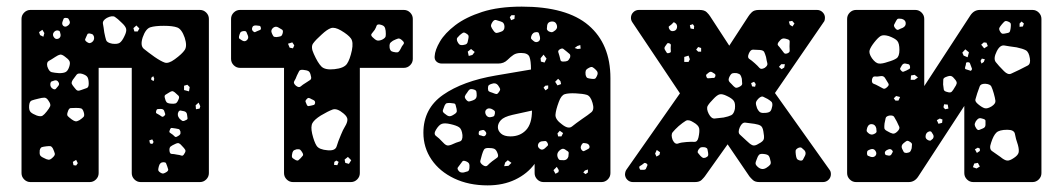

<svg xmlns="http://www.w3.org/2000/svg" viewBox="-20 -550 3197 580"><path d="M72 0Q61 0 53 -8Q45 -16 45 -27V-493Q45 -504 53 -512Q61 -520 72 -520H584Q595 -520 603 -512Q611 -504 611 -493V-27Q611 -16 603 -8Q595 0 584 0H405Q394 0 386 -8Q378 -16 378 -27V-345H278V-27Q278 -16 270 -8Q262 0 251 0ZM348 -481Q335 -494 327 -499Q319 -504 303 -496Q289 -488 291 -478Q293 -468 295 -452Q298 -437 300.5 -429Q303 -421 319 -418Q335 -416 342 -421Q349 -426 356 -441Q363 -455 361 -463Q359 -471 348 -481ZM179 -496Q173 -496 172 -493Q171 -490 169 -485Q166 -477 171 -472Q177 -467 184 -472Q192 -477 191 -484Q189 -490 187 -493Q185 -496 179 -496ZM401 -464 392 -473 383 -465 386 -455H396ZM538 -436Q529 -462 515.5 -467Q502 -472 475 -472Q448 -472 434 -467.5Q420 -463 411 -437Q403 -412 414.5 -402.5Q426 -393 447 -378Q466 -365 477.5 -361Q489 -357 508 -371Q530 -387 538 -399Q546 -411 538 -436ZM114 -450 108 -460 98 -453 101 -444 111 -439ZM163 -446Q162 -451 161 -454Q160 -457 155 -458Q146 -459 141 -450Q138 -442 145 -435Q150 -430 158 -434Q164 -438 163 -446ZM264 -439Q262 -445 259 -446.5Q256 -448 250 -449Q245 -449 244 -446.5Q243 -444 241 -440Q239 -435 237.5 -432Q236 -429 240 -425Q245 -421 248.5 -420Q252 -419 257 -422Q266 -428 264 -439ZM176 -379Q167 -386 161.5 -385Q156 -384 147 -378Q135 -370 127.5 -366Q120 -362 123 -349Q128 -334 136 -332Q144 -330 159 -329Q172 -329 178.5 -332.5Q185 -336 189 -348Q193 -360 189.5 -366Q186 -372 176 -379ZM248 -297Q248 -310 244.5 -316.5Q241 -323 228 -327Q216 -330 211.5 -324.5Q207 -319 200 -309Q195 -301 197 -296.5Q199 -292 205 -285Q210 -278 214 -276.5Q218 -275 225 -278Q236 -282 242 -284Q248 -286 248 -297ZM446 -312 443 -320 437 -315V-309L444 -305ZM157 -301Q153 -309 145 -307Q139 -305 136 -304Q133 -303 132 -297Q131 -286 141 -281Q146 -279 148.5 -281.5Q151 -284 154 -288Q161 -295 157 -301ZM553 -287 546 -294 536 -291V-278L551 -274ZM508 -271Q503 -275 499.5 -274.5Q496 -274 490 -270Q483 -266 479.5 -263.5Q476 -261 478 -254Q480 -245 483 -241.5Q486 -238 495 -237Q505 -236 510 -237.5Q515 -239 519 -249Q523 -257 519 -261Q515 -265 508 -271ZM127 -245Q121 -255 114 -255Q107 -255 96 -252Q83 -249 76 -246.5Q69 -244 68 -231Q67 -217 72.5 -211.5Q78 -206 91 -201Q103 -197 108.5 -200.5Q114 -204 121 -213Q129 -223 131.5 -229Q134 -235 127 -245ZM580 -240 571 -232 572 -220 583 -222 585 -229ZM210 -224Q199 -224 193.5 -223.5Q188 -223 185 -213Q181 -203 185 -199Q189 -195 197 -189Q204 -184 208.5 -183.5Q213 -183 220 -187Q229 -193 232.5 -197Q236 -201 233 -211Q230 -221 225 -222.5Q220 -224 210 -224ZM476 -215Q474 -221 465 -221Q460 -221 456.5 -220.5Q453 -220 452 -215Q450 -209 453 -207.5Q456 -206 461 -203Q466 -200 468.5 -198Q471 -196 475 -199Q480 -203 479 -206Q478 -209 476 -215ZM545 -204Q544 -212 536 -214Q530 -215 526 -216Q522 -217 519 -212Q514 -202 522 -192Q527 -187 530.5 -185Q534 -183 541 -187Q547 -189 546.5 -193Q546 -197 545 -204ZM510 -162Q503 -163 499 -163.5Q495 -164 493 -157Q490 -151 493.5 -149Q497 -147 502 -143Q506 -139 508.5 -137Q511 -135 516 -138Q522 -141 524 -144Q526 -147 525 -153Q523 -159 520 -160Q517 -161 510 -162ZM440 -129 431 -126 433 -117 440 -115 444 -121ZM530 -109Q525 -115 521 -117Q517 -119 509 -115Q500 -111 495.5 -107.5Q491 -104 492 -94Q493 -85 499 -85Q505 -85 514 -83Q523 -82 528 -80Q533 -78 537 -86Q542 -93 539.5 -97.5Q537 -102 530 -109ZM140 -101Q136 -108 132 -108.5Q128 -109 120 -108Q111 -107 106.5 -105.5Q102 -104 100 -96Q99 -86 101 -81.5Q103 -77 112 -73Q121 -68 126.5 -67.5Q132 -67 139 -74Q147 -81 145.5 -86.5Q144 -92 140 -101ZM210 -67 200 -61 202 -51 210 -50 215 -57ZM485 -48Q483 -54 481.5 -57Q480 -60 474 -60Q463 -60 460 -48Q458 -41 458 -37Q458 -33 464 -29Q470 -25 474 -26Q478 -27 484 -31Q489 -35 488 -38.5Q487 -42 485 -48Z M865 0Q854 0 846 -8Q838 -16 838 -27V-345H705Q694 -345 686 -353Q678 -361 678 -372V-493Q678 -504 686 -512Q694 -520 705 -520H1200Q1211 -520 1219 -512Q1227 -504 1227 -493V-372Q1227 -361 1219 -353Q1211 -345 1200 -345H1067V-27Q1067 -16 1059 -8Q1051 0 1040 0ZM1127 -476Q1119 -477 1117.5 -472Q1116 -467 1112 -460Q1107 -453 1103 -448.5Q1099 -444 1105 -438Q1113 -430 1118.5 -428Q1124 -426 1134 -430Q1144 -435 1145 -440.5Q1146 -446 1145 -457Q1144 -466 1140.5 -470Q1137 -474 1127 -476ZM768 -466Q767 -472 763.5 -472Q760 -472 755 -473Q746 -474 743 -469Q739 -461 744 -456Q748 -452 750.5 -453Q753 -454 757 -456Q762 -458 765.5 -459.5Q769 -461 768 -466ZM821 -467Q813 -472 805 -466Q797 -459 801 -450Q804 -443 806 -440.5Q808 -438 815 -438Q824 -439 828 -440.5Q832 -442 834 -450Q836 -458 832 -460.5Q828 -463 821 -467ZM1010 -458Q991 -469 979.5 -465Q968 -461 952 -446Q934 -430 926 -419Q918 -408 928 -387Q940 -360 951 -349Q962 -338 990 -341Q1019 -344 1028 -357Q1037 -370 1043 -398Q1048 -423 1040 -434Q1032 -445 1010 -458ZM729 -442Q726 -449 724.5 -453Q723 -457 715 -456Q708 -455 706 -451.5Q704 -448 702 -440Q701 -435 703.5 -433Q706 -431 711 -428Q719 -423 725 -428Q732 -434 729 -442ZM1196 -427Q1188 -435 1182.5 -433.5Q1177 -432 1167 -427Q1159 -422 1157.5 -417.5Q1156 -413 1157 -405Q1159 -397 1163 -395Q1167 -393 1175 -392Q1181 -391 1184 -393.5Q1187 -396 1190 -402Q1194 -411 1198.5 -416Q1203 -421 1196 -427ZM869 -413 863 -422 850 -418 855 -406 865 -404ZM896 -339Q886 -340 883.5 -335Q881 -330 877 -322Q873 -311 869 -305Q865 -299 874 -291Q883 -284 888.5 -289Q894 -294 904 -300Q912 -305 917 -308.5Q922 -312 919 -321Q917 -332 912 -335Q907 -338 896 -339ZM922 -250Q917 -253 913.5 -254Q910 -255 906 -250Q902 -246 903 -242.5Q904 -239 907 -233Q909 -229 912 -229.5Q915 -230 920 -231Q925 -232 928 -233Q931 -234 932 -239Q932 -244 929.5 -246Q927 -248 922 -250ZM1018 -207Q998 -224 984.5 -219Q971 -214 949 -201Q930 -189 924 -178.5Q918 -168 923 -146Q929 -121 936.5 -109.5Q944 -98 970 -96Q993 -94 997 -108Q1001 -122 1010 -143Q1016 -158 1022.5 -168.5Q1029 -179 1029.5 -188Q1030 -197 1018 -207ZM894 -88Q890 -95 887 -97.5Q884 -100 876 -99Q868 -97 865.5 -93.5Q863 -90 862 -82Q861 -75 864 -72.5Q867 -70 874 -66Q879 -64 881.5 -66Q884 -68 888 -72Q892 -77 894.5 -79.5Q897 -82 894 -88ZM1031 -76 1021 -68 1023 -58 1034 -55 1041 -66ZM1003 -61 996 -65 990 -61 989 -52 999 -51Z M1453 10Q1396 10 1352 -11Q1308 -32 1283.5 -68Q1259 -104 1259 -149Q1259 -222 1318.5 -263.5Q1378 -305 1478 -322L1584 -340Q1584 -366 1579.5 -378Q1575 -390 1554 -390Q1540 -390 1531.5 -384.5Q1523 -379 1513 -369Q1502 -358 1485 -358H1315Q1305 -358 1298.5 -364Q1292 -370 1293 -380Q1294 -399 1309 -424.5Q1324 -450 1355.5 -474Q1387 -498 1436.5 -514Q1486 -530 1556 -530Q1692 -530 1758 -473.5Q1824 -417 1824 -314V-27Q1824 -16 1816 -8Q1808 0 1797 0H1622Q1611 0 1603 -8Q1595 -16 1595 -27V-55Q1573 -25 1536.5 -7.5Q1500 10 1453 10ZM1535 -504H1525L1520 -498L1524 -489L1534 -493ZM1493 -485Q1484 -488 1478.5 -489.5Q1473 -491 1468 -484Q1462 -475 1463.5 -470Q1465 -465 1471 -457Q1476 -450 1480.5 -450.5Q1485 -451 1493 -454Q1504 -457 1504 -469Q1504 -482 1493 -485ZM1661 -477Q1657 -486 1646 -485Q1635 -484 1633 -474Q1632 -467 1632 -463Q1632 -459 1638 -455Q1645 -452 1648.5 -453Q1652 -454 1658 -459Q1666 -466 1661 -477ZM1601 -453Q1589 -453 1585 -441Q1583 -435 1585 -432.5Q1587 -430 1592 -426Q1599 -420 1607 -425Q1613 -429 1611 -439Q1609 -445 1608 -449Q1607 -453 1601 -453ZM1388 -449Q1382 -453 1378.5 -451Q1375 -449 1369 -444Q1364 -439 1361.5 -436Q1359 -433 1361 -426Q1364 -419 1367.5 -416Q1371 -413 1379 -414Q1387 -415 1390 -418Q1393 -421 1394 -429Q1396 -437 1395.5 -441Q1395 -445 1388 -449ZM1733 -414 1724 -411 1716 -405 1725 -402 1734 -403ZM1691 -395Q1685 -400 1681.5 -402.5Q1678 -405 1671 -401Q1665 -397 1666.5 -392.5Q1668 -388 1670 -381Q1672 -374 1673 -369Q1674 -364 1681 -364Q1690 -364 1694 -366Q1698 -368 1702 -376Q1704 -384 1700.5 -387Q1697 -390 1691 -395ZM1414 -393 1403 -402 1393 -394 1396 -381 1407 -384ZM1631 -373 1622 -385 1613 -374 1614 -364 1625 -361ZM1780 -339Q1774 -345 1770 -347Q1766 -349 1759 -345Q1751 -341 1749.5 -336.5Q1748 -332 1749 -324Q1751 -316 1754.5 -314.5Q1758 -313 1766 -312Q1773 -311 1776.5 -312Q1780 -313 1783 -320Q1789 -331 1780 -339ZM1673 -305 1666 -312 1657 -303 1664 -292 1675 -296ZM1484 -293Q1477 -301 1466 -297Q1459 -295 1456.5 -292.5Q1454 -290 1454 -283Q1454 -276 1457 -274Q1460 -272 1467 -270Q1474 -267 1478.5 -266Q1483 -265 1487 -272Q1492 -278 1490.5 -282Q1489 -286 1484 -293ZM1636 -292 1627 -291 1622 -285 1628 -277 1636 -283ZM1410 -280Q1402 -282 1398.5 -279.5Q1395 -277 1391 -270Q1386 -264 1384.5 -259.5Q1383 -255 1388 -249Q1393 -243 1397 -243.5Q1401 -244 1409 -247Q1420 -251 1420 -261Q1420 -269 1419 -273.5Q1418 -278 1410 -280ZM1770 -239Q1764 -260 1752.5 -263.5Q1741 -267 1719 -268Q1697 -269 1686 -265.5Q1675 -262 1668 -242Q1659 -218 1658 -203.5Q1657 -189 1678 -174Q1697 -159 1708 -168Q1719 -177 1739 -191Q1757 -203 1766.5 -211Q1776 -219 1770 -239ZM1339 -239Q1332 -239 1329 -238Q1326 -237 1323 -231Q1320 -223 1318 -217.5Q1316 -212 1323 -207Q1331 -200 1336.5 -199Q1342 -198 1351 -204Q1360 -209 1360 -214.5Q1360 -220 1357 -230Q1356 -237 1351.5 -237.5Q1347 -238 1339 -239ZM1465 -221Q1455 -225 1449 -219Q1443 -213 1448 -203Q1453 -195 1461 -196Q1468 -197 1471 -198.5Q1474 -200 1475 -207Q1476 -213 1473.5 -215.5Q1471 -218 1465 -221ZM1522 -138Q1551 -138 1569 -157Q1587 -176 1587 -216L1528 -203Q1502 -197 1493 -187Q1484 -177 1484 -166Q1484 -155 1493.5 -146.5Q1503 -138 1522 -138ZM1341 -175Q1324 -179 1315 -176Q1306 -173 1297 -158Q1289 -145 1297.5 -139Q1306 -133 1316 -122Q1323 -114 1328.5 -111.5Q1334 -109 1344 -113Q1359 -120 1368.5 -122.5Q1378 -125 1377 -142Q1375 -160 1367 -165.5Q1359 -171 1341 -175ZM1447 -152Q1442 -159 1437 -157Q1431 -156 1428.5 -154.5Q1426 -153 1426 -147Q1426 -142 1429.5 -141.5Q1433 -141 1438 -139Q1444 -137 1447 -142Q1451 -147 1447 -152ZM1681 -148 1671 -155 1664 -147 1666 -138H1676ZM1634 -118Q1631 -124 1627 -124Q1623 -124 1616 -123Q1607 -121 1605 -112Q1604 -104 1613 -99Q1619 -96 1626 -102Q1631 -107 1634 -109.5Q1637 -112 1634 -118ZM1761 -107Q1760 -115 1751 -117Q1746 -118 1743 -118Q1740 -118 1737 -113Q1731 -103 1738 -96Q1742 -92 1745 -94Q1748 -96 1753 -98Q1757 -100 1759 -101.5Q1761 -103 1761 -107ZM1483 -87Q1479 -98 1473 -100.5Q1467 -103 1455 -103Q1445 -103 1442 -98Q1439 -93 1436 -83Q1433 -71 1431 -64.5Q1429 -58 1439 -51Q1448 -45 1453 -50.5Q1458 -56 1467 -63Q1476 -70 1481.5 -73.5Q1487 -77 1483 -87ZM1692 -95Q1686 -100 1681.5 -100.5Q1677 -101 1671 -96Q1660 -87 1665 -74Q1668 -67 1672 -66.5Q1676 -66 1684 -66Q1694 -67 1697 -77Q1698 -84 1698 -88Q1698 -92 1692 -95ZM1525 -58 1514 -66 1506 -59 1503 -48 1516 -49ZM1387 -63Q1379 -66 1376.5 -62Q1374 -58 1369 -52Q1365 -47 1363 -44Q1361 -41 1364 -36Q1369 -27 1381 -29Q1389 -31 1393 -32.5Q1397 -34 1398 -42Q1399 -51 1397 -55.5Q1395 -60 1387 -63ZM1668 -36 1662 -46 1652 -36 1658 -25 1667 -30ZM1756 -38 1747 -35 1742 -29 1749 -24 1756 -29Z M1892 0Q1882 0 1875 -7Q1868 -14 1868 -24Q1868 -26 1869 -30Q1870 -34 1872 -37L2034 -268L1890 -483Q1886 -489 1886 -496Q1886 -506 1893 -513Q1900 -520 1910 -520H2093Q2108 -520 2115 -513Q2122 -506 2125 -501L2183 -412L2241 -501Q2244 -506 2251 -513Q2258 -520 2273 -520H2448Q2458 -520 2465 -513Q2472 -506 2472 -497Q2472 -492 2471 -488.5Q2470 -485 2468 -483L2321 -269L2486 -37Q2490 -32 2490 -24Q2490 -14 2483 -7Q2476 0 2466 0H2274Q2261 0 2254.5 -6Q2248 -12 2244 -17L2178 -114L2109 -17Q2106 -13 2099.5 -6.5Q2093 0 2079 0ZM2373 -487 2363 -485 2366 -475 2374 -470 2380 -479ZM2019 -481Q2015 -484 2013 -481Q2011 -478 2007 -475Q2003 -472 2001 -470.5Q1999 -469 2001 -464Q2005 -455 2013 -456Q2023 -457 2025 -466Q2027 -476 2019 -481ZM2073 -477 2064 -474 2066 -464 2076 -462 2077 -471ZM2365 -410Q2365 -419 2365.5 -424.5Q2366 -430 2357 -432Q2348 -435 2343 -433Q2338 -431 2332 -423Q2327 -416 2331 -412Q2335 -408 2340 -401Q2345 -395 2348 -390.5Q2351 -386 2359 -389Q2366 -392 2365.5 -397Q2365 -402 2365 -410ZM2002 -419Q1997 -421 1995 -418Q1993 -415 1990 -411Q1985 -405 1989 -399Q1992 -394 1994 -391Q1996 -388 2001 -390Q2007 -391 2006.5 -395Q2006 -399 2006 -405Q2006 -410 2006.5 -413.5Q2007 -417 2002 -419ZM2098 -405 2089 -408 2083 -400 2089 -394H2098ZM2276 -399Q2262 -400 2254.5 -400Q2247 -400 2242 -388Q2237 -376 2243.5 -372Q2250 -368 2260 -359Q2269 -351 2274 -345Q2279 -339 2290 -345Q2300 -352 2298 -359Q2296 -366 2294 -378Q2291 -388 2288.5 -393Q2286 -398 2276 -399ZM2064 -371 2060 -382 2047 -378V-363H2060ZM2351 -356H2340L2333 -348L2341 -341L2349 -346ZM2131 -332Q2126 -335 2120 -330Q2116 -327 2114 -325Q2112 -323 2114 -318Q2116 -313 2119 -313.5Q2122 -314 2127 -314Q2132 -315 2135.5 -314.5Q2139 -314 2141 -320Q2142 -325 2139 -327Q2136 -329 2131 -332ZM2221 -312Q2219 -320 2216.5 -323.5Q2214 -327 2206 -329Q2197 -330 2192.5 -328.5Q2188 -327 2184 -319Q2180 -311 2181.5 -306.5Q2183 -302 2190 -296Q2196 -289 2200.5 -286Q2205 -283 2214 -288Q2222 -292 2222 -297Q2222 -302 2221 -312ZM2258 -303 2249 -299 2252 -289 2261 -288 2263 -296ZM2176 -260Q2162 -267 2154 -265Q2146 -263 2135 -251Q2123 -239 2118 -230.5Q2113 -222 2121 -206Q2129 -191 2139 -192Q2149 -193 2166 -195Q2181 -198 2189 -202Q2197 -206 2200 -221Q2202 -238 2196.5 -245.5Q2191 -253 2176 -260ZM2299 -251Q2290 -256 2285 -258Q2280 -260 2272 -253Q2264 -245 2263.5 -239.5Q2263 -234 2267 -223Q2272 -213 2277 -210.5Q2282 -208 2293 -209Q2304 -210 2307.5 -214.5Q2311 -219 2313 -230Q2314 -239 2310.5 -242.5Q2307 -246 2299 -251ZM2074 -181Q2060 -190 2051.5 -185Q2043 -180 2030 -169Q2018 -158 2012 -150.5Q2006 -143 2012 -127Q2019 -113 2028.5 -116.5Q2038 -120 2054 -121Q2068 -122 2077.5 -121.5Q2087 -121 2090 -135Q2094 -153 2092 -162.5Q2090 -172 2074 -181ZM2259 -176Q2242 -178 2232 -179.5Q2222 -181 2215 -166Q2208 -150 2215 -143.5Q2222 -137 2235 -125Q2245 -115 2252.5 -111.5Q2260 -108 2272 -116Q2286 -123 2287.5 -130.5Q2289 -138 2286 -153Q2284 -166 2278 -170Q2272 -174 2259 -176ZM2110 -105Q2102 -106 2098 -105Q2094 -104 2090 -98Q2086 -91 2088.5 -88Q2091 -85 2096 -79Q2100 -75 2103 -73.5Q2106 -72 2112 -74Q2118 -77 2119 -80Q2120 -83 2119 -89Q2118 -96 2117 -99.5Q2116 -103 2110 -105ZM2410 -96Q2405 -101 2401.5 -103.5Q2398 -106 2391 -103Q2384 -99 2383.5 -95Q2383 -91 2384 -83Q2385 -75 2387 -71Q2389 -67 2397 -65Q2404 -64 2406 -68.5Q2408 -73 2412 -80Q2416 -89 2410 -96ZM1974 -90 1964 -97 1959 -86 1963 -77 1972 -82ZM2307 -66Q2305 -77 2301 -80.5Q2297 -84 2286 -85Q2276 -86 2272.5 -82Q2269 -78 2266 -69Q2262 -60 2262.5 -55.5Q2263 -51 2270 -45Q2282 -35 2295 -43Q2303 -48 2306.5 -52.5Q2310 -57 2307 -66ZM1933 -56Q1928 -59 1925.5 -57Q1923 -55 1919 -52Q1915 -50 1912.5 -48Q1910 -46 1912 -41Q1913 -37 1916 -37Q1919 -37 1924 -37Q1931 -37 1932 -42Q1934 -47 1935.5 -50Q1937 -53 1933 -56Z M2566 0Q2555 0 2547 -8Q2539 -16 2539 -27V-493Q2539 -504 2547 -512Q2555 -520 2566 -520H2745Q2756 -520 2764 -512Q2772 -504 2772 -493V-290L2911 -503Q2922 -520 2940 -520H3099Q3110 -520 3118 -512Q3126 -504 3126 -493V-27Q3126 -16 3118 -8Q3110 0 3099 0H2920Q2909 0 2901 -8Q2893 -16 2893 -27V-230L2754 -17Q2743 0 2725 0ZM2704 -493Q2697 -494 2693.5 -493.5Q2690 -493 2687 -487Q2683 -480 2681 -475.5Q2679 -471 2685 -464Q2690 -458 2694.5 -460.5Q2699 -463 2707 -466Q2717 -471 2716 -481Q2715 -490 2704 -493ZM3025 -485Q3018 -488 3014.5 -485Q3011 -482 3006 -476Q3001 -470 2999 -466Q2997 -462 3001 -455Q3005 -448 3009.5 -448Q3014 -448 3022 -450Q3029 -451 3030.5 -454.5Q3032 -458 3033 -465Q3034 -473 3033.5 -477.5Q3033 -482 3025 -485ZM3066 -485 3060 -479V-469L3070 -470L3073 -479ZM2665 -441Q2648 -446 2640 -441Q2632 -436 2621 -422Q2610 -408 2607 -398.5Q2604 -389 2614 -374Q2625 -359 2635 -358Q2645 -357 2662 -363Q2680 -368 2688.5 -374Q2697 -380 2697 -399Q2697 -419 2690.5 -426.5Q2684 -434 2665 -441ZM2960 -421 2952 -422 2944 -415 2953 -404 2964 -411ZM3051 -407Q3028 -410 3014.5 -412.5Q3001 -415 2991 -395Q2980 -373 2988 -362.5Q2996 -352 3013 -335Q3025 -323 3034.5 -327.5Q3044 -332 3059 -339Q3075 -347 3084.5 -352Q3094 -357 3091 -374Q3088 -393 3079 -398Q3070 -403 3051 -407ZM2907 -392 2896 -401 2887 -391 2891 -382 2903 -377ZM2955 -371 2946 -373 2942 -366 2945 -358 2952 -363ZM2913 -351Q2911 -356 2910 -359Q2909 -362 2903 -362Q2898 -362 2898 -358Q2898 -354 2896 -349Q2894 -342 2897 -341L2913 -336Q2917 -340 2916 -343Q2915 -346 2913 -351ZM2715 -358Q2708 -359 2704 -352Q2701 -347 2699.5 -344Q2698 -341 2702 -337Q2706 -332 2709.5 -333.5Q2713 -335 2718 -337Q2723 -340 2726.5 -341.5Q2730 -343 2729 -349Q2728 -355 2724.5 -356Q2721 -357 2715 -358ZM2743 -324 2732 -322 2731 -309H2743L2753 -316ZM2865 -310Q2859 -318 2854 -320Q2849 -322 2839 -318Q2830 -315 2829.5 -310Q2829 -305 2829 -295Q2830 -285 2831 -279.5Q2832 -274 2842 -272Q2851 -269 2855 -273Q2859 -277 2864 -286Q2869 -293 2870 -298Q2871 -303 2865 -310ZM2655 -312Q2650 -322 2640 -320Q2630 -318 2623 -319Q2616 -320 2614 -309Q2613 -299 2619 -297Q2625 -295 2634 -290Q2643 -285 2648 -282.5Q2653 -280 2660 -287Q2667 -293 2663.5 -298Q2660 -303 2655 -312ZM2956 -297Q2942 -297 2939.5 -289Q2937 -281 2932 -268Q2928 -256 2926.5 -249.5Q2925 -243 2935 -235Q2947 -225 2955 -223Q2963 -221 2976 -229Q2988 -237 2987 -245.5Q2986 -254 2982 -268Q2978 -282 2974.5 -289Q2971 -296 2956 -297ZM2699 -257 2687 -260 2680 -253 2685 -246H2694ZM2843 -234 2832 -235 2830 -226 2835 -220 2845 -222ZM2689 -183Q2684 -192 2681 -197Q2678 -202 2667 -201Q2657 -199 2655.5 -193.5Q2654 -188 2652 -177Q2651 -168 2651.5 -163Q2652 -158 2660 -154Q2670 -148 2676.5 -146.5Q2683 -145 2691 -153Q2699 -161 2696.5 -167Q2694 -173 2689 -183ZM2950 -191Q2942 -194 2937.5 -192.5Q2933 -191 2928 -184Q2924 -177 2924.5 -172.5Q2925 -168 2930 -161Q2934 -156 2938 -157.5Q2942 -159 2949 -162Q2957 -165 2957 -173Q2957 -181 2957 -185Q2957 -189 2950 -191ZM2827 -189 2819 -192 2810 -187 2815 -176 2826 -179ZM2627 -163Q2624 -174 2614 -175Q2604 -176 2600 -165Q2598 -159 2598 -155.5Q2598 -152 2603 -148Q2612 -140 2622 -146Q2628 -149 2628 -153Q2628 -157 2627 -163ZM3023 -158Q2999 -158 2990 -149.5Q2981 -141 2974 -119Q2967 -100 2977 -93.5Q2987 -87 3002 -76Q3014 -66 3022 -65Q3030 -64 3043 -73Q3055 -81 3057 -89Q3059 -97 3055 -112Q3048 -132 3046 -145Q3044 -158 3023 -158ZM2799 -143Q2796 -148 2794 -151Q2792 -154 2787 -153Q2777 -150 2776 -139Q2775 -130 2785 -126Q2790 -124 2792 -126Q2794 -128 2798 -131Q2802 -137 2799 -143ZM2728 -122Q2722 -126 2718.5 -124Q2715 -122 2709 -117Q2701 -110 2705 -101Q2708 -94 2710 -91Q2712 -88 2719 -88Q2727 -89 2729.5 -92Q2732 -95 2734 -102Q2735 -110 2735 -114Q2735 -118 2728 -122ZM2940 -101 2934 -104 2925 -99 2931 -88 2940 -94ZM2624 -95Q2619 -102 2610 -99Q2604 -97 2601.5 -95Q2599 -93 2599 -87Q2599 -81 2602 -79.5Q2605 -78 2611 -76Q2620 -74 2625 -80Q2630 -87 2624 -95ZM2675 -96Q2670 -102 2662 -98Q2652 -94 2653 -87Q2654 -82 2657 -81.5Q2660 -81 2664 -80Q2670 -79 2673 -84Q2675 -88 2676.5 -90.5Q2678 -93 2675 -96ZM2934 -58 2923 -56 2919 -45 2930 -41 2940 -47Z"/></svg>

Font: Rubik Moonrocks
Style: Regular
Weight: 400
Designer: Hubert and Fischer, NaN
Foundry: Hubert and Fischer, NaN
Version: Version 2.200